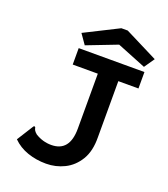

<svg xmlns="http://www.w3.org/2000/svg" viewBox="-147 -904 893 1021"><g transform="rotate(20 300.0 -393.0)"><path d="M232 14Q176 14 127 -3Q78 -20 43 -55L99 -144L105 -153L113 -148Q114 -140 118 -132.5Q122 -125 134 -115Q176 -89 224 -89Q328 -89 328 -219V-530H186V-623H558V-530H444V-212Q445 -134 414.5 -84Q384 -34 335.5 -10Q287 14 232 14ZM211 -648 172 -704 363 -800H399L586 -706L546 -648L382 -714Z"/></g></svg>

Font: Inconsolata Expanded Bold
Style: Regular
Weight: 700
Width: 7
Monospace: yes
Designer: Raph Levien, Cyreal, Brenton Simpson
Foundry: Raph Levien, Cyreal, Google
Version: Version 3.001; ttfautohint (v1.8.2.53-6de2)